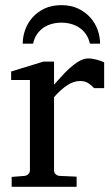

<svg xmlns="http://www.w3.org/2000/svg" viewBox="-20 -719 431 739"><path d="M341.8 -379.9Q332 -391.1 319.3 -399.2Q306.6 -407.2 288.1 -407.2Q263.7 -407.2 238.8 -390.9Q213.9 -374.5 188 -345.2V-64Q188 -54.7 193.8 -48.8Q199.7 -43 209 -42L274.9 -39.1V0H24.9V-38.1L74.2 -42Q83 -43 89.1 -48.8Q95.2 -54.7 95.2 -64V-411.1H22.9V-443.8L147 -481.9H188V-393.1Q198.7 -404.8 214.1 -422.1Q229.5 -439.5 247.1 -455.6Q264.6 -471.7 283.4 -482.9Q302.2 -494.1 319.8 -494.1Q327.6 -494.1 336.4 -492.7Q345.2 -491.2 353.5 -489Q361.8 -486.8 368.9 -484.1Q376 -481.4 380.9 -479V-379.9ZM326.2 -550.8Q321.3 -572.3 310.5 -587.6Q299.8 -603 284.9 -612.8Q270 -622.6 252.4 -627.2Q234.9 -631.8 216.3 -631.8Q197.8 -631.8 180.2 -627.2Q162.6 -622.6 147.9 -612.8Q133.3 -603 122.6 -587.6Q111.8 -572.3 107.4 -550.8H67.4Q67.4 -577.1 76.7 -603.5Q85.9 -629.9 104.5 -651.1Q123 -672.4 150.9 -685.8Q178.7 -699.2 216.3 -699.2Q253.4 -699.2 281.2 -685.8Q309.1 -672.4 327.9 -651.1Q346.7 -629.9 356 -603.5Q365.2 -577.1 365.2 -550.8Z"/></svg>

Font: Charis SIL Eur
Style: Regular
Weight: 400
Foundry: SIL International
Version: Version 5.000